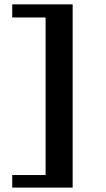

<svg xmlns="http://www.w3.org/2000/svg" viewBox="-20 -728 488 880"><path d="M313 131.8H36.1V74.2H189V-647.9H36.1V-708H313Z"/></svg>

Font: Annapurna SIL
Style: Bold
Weight: 700
Designer: Peter Martin, Annie Olsen
Foundry: SIL International
Version: Version 2.000